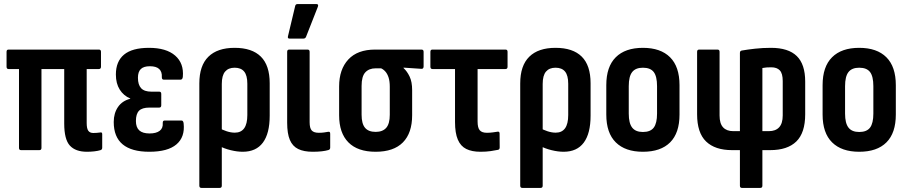

<svg xmlns="http://www.w3.org/2000/svg" viewBox="-20 -735 4445 940"><path d="M405.8 8Q349.7 8 322 -22.3Q294.4 -52.6 294.4 -130.2V-397H183V-10.9Q183 0 172.6 0H83Q73 0 73 -10.9V-397H22Q12.1 -397 12.1 -408.4V-481.4Q12.1 -492.3 22 -492.3H464Q474.4 -492.3 474.4 -481.4V-408.4Q474.4 -397 464 -397H404.4V-132.9Q404.4 -105.9 412.2 -94.9Q420 -83.9 437 -83.9Q445.5 -83.9 453.7 -84.6Q462 -85.4 470.4 -86.4Q480.4 -88.9 480.4 -78.4V-11.8Q480.4 -2.4 472 0.1Q459.1 4 441.6 6Q424.1 8 405.8 8Z M710.9 8Q624.4 8 580.6 -28.2Q536.8 -64.5 536.8 -137.8Q536.8 -180.4 557.5 -210.9Q578.2 -241.4 617.7 -251.4V-252.8Q585.2 -266.3 566.2 -296.3Q547.3 -326.4 547.3 -370Q547.3 -434.4 587.3 -467.6Q627.4 -500.8 709.4 -500.8Q793.9 -500.8 837.5 -462.9Q881 -425 875.1 -358.9Q873.6 -344.9 863.6 -344.9H782.2Q771.8 -344.9 772.3 -357.9Q773.8 -383.6 759.4 -397.1Q745 -410.7 713.8 -410.7Q683.6 -410.7 669.5 -397.1Q655.3 -383.5 655.3 -354.2Q655.3 -320 671 -303.1Q686.7 -286.2 721.5 -286.2H759.6Q769.5 -286.2 769.5 -275.3V-219.7Q769.5 -208.3 759.6 -208.3H711.6Q675.7 -208.3 660.5 -192.7Q645.4 -177 645.4 -142.7Q645.4 -111.9 661.7 -96.7Q678.1 -81.6 712.4 -81.6Q744.6 -81.6 761.7 -94.5Q778.8 -107.4 776.8 -133.1Q776.4 -145 786.3 -145H868.7Q877.6 -145 879.1 -130.1Q886.1 -63.9 843.7 -28Q801.4 8 710.9 8Z M966.3 185Q955.9 185 955.9 174.1V-326.5Q955.9 -413.8 1000.2 -457.3Q1044.4 -500.8 1128.7 -500.8Q1213.8 -500.8 1257.1 -457.8Q1300.4 -414.8 1300.4 -327.5V-168.6Q1300.4 -81.6 1267.1 -36.8Q1233.8 8 1168.5 8Q1141 8 1109.3 0.2Q1077.6 -7.5 1052.5 -21L1051.5 -109.2Q1069.2 -99.1 1089.8 -92.3Q1110.5 -85.5 1129.7 -85.5Q1160 -85.5 1175.5 -107Q1190.9 -128.5 1190.9 -172V-325Q1190.9 -365.6 1175.5 -384.5Q1160 -403.5 1128.7 -403.5Q1098.3 -403.5 1082.1 -384.5Q1065.9 -365.6 1065.9 -324V174.1Q1065.9 185 1055.5 185Z M1510.9 8Q1467.5 8 1439.9 -5.5Q1412.2 -19 1399.1 -50Q1385.9 -81.1 1385.9 -134.2V-481.4Q1385.9 -492.3 1396.3 -492.3H1485.5Q1495.9 -492.3 1495.9 -481.4V-136.6Q1495.9 -107.5 1506.2 -96.2Q1516.5 -84.9 1540.6 -84.9Q1554.2 -84.9 1565.7 -86.4Q1577.2 -87.9 1587.7 -89.9Q1596.6 -91.4 1596.6 -80V-12.3Q1596.6 -2.9 1587.7 -0.4Q1574.3 3.6 1555 5.8Q1535.6 8 1510.9 8ZM1397.7 -546Q1386.9 -546 1389.8 -557.4L1425.1 -705.3Q1426.1 -710.7 1429.3 -713Q1432.5 -715.2 1438 -715.2H1528.6Q1541.4 -715.2 1536 -701.4L1478.2 -554.4Q1474.7 -546 1464.8 -546Z M1819.1 8Q1731.3 8 1685.8 -37.9Q1640.3 -83.8 1640.3 -170.7V-311.6Q1640.3 -395.4 1685.4 -443.9Q1730.4 -492.3 1816.7 -492.3H2043.5Q2053.9 -492.3 2053.9 -481.4V-409.4Q2053.9 -403.9 2051.1 -400.7Q2048.4 -397.5 2043.5 -398L1955.6 -403.9V-401.9Q1973.2 -385.8 1985.5 -360Q1997.8 -334.2 1997.8 -293.5V-170.7Q1997.8 -83.8 1952.6 -37.9Q1907.3 8 1819.1 8ZM1819.1 -89.3Q1853.4 -89.3 1870.9 -109.2Q1888.3 -129.2 1888.3 -173.1V-310.1Q1888.3 -337.3 1882.5 -355.3Q1876.7 -373.2 1867.3 -384Q1858 -394.9 1845.8 -400.5H1819.1Q1786.8 -400.5 1768.5 -380.8Q1750.3 -361.2 1750.3 -314.3V-173.1Q1750.3 -129.2 1767.3 -109.2Q1784.2 -89.3 1819.1 -89.3Z M2332.3 8Q2290.3 8 2262.7 -5.7Q2235 -19.5 2221.4 -51.6Q2207.7 -83.7 2207.7 -137.8V-397H2097.5Q2087.1 -397 2087.1 -408.4V-481.4Q2087.1 -492.3 2097 -492.3H2454.9Q2464.9 -492.3 2464.9 -481.4V-408.4Q2464.9 -397 2454.9 -397H2318.2V-140.1Q2318.2 -109.5 2328.8 -97.2Q2339.3 -84.9 2363.9 -84.9Q2378.4 -84.9 2392.7 -86.9Q2406.9 -88.9 2416.9 -90.4Q2425.9 -91.4 2425.9 -81L2426.4 -13.3Q2426.4 -2.9 2417.9 -1.4Q2403.6 1.6 2382 4.8Q2360.5 8 2332.3 8Z M2537.3 185Q2526.9 185 2526.9 174.1V-326.5Q2526.9 -413.8 2571.2 -457.3Q2615.4 -500.8 2699.7 -500.8Q2784.8 -500.8 2828.1 -457.8Q2871.4 -414.8 2871.4 -327.5V-168.6Q2871.4 -81.6 2838.1 -36.8Q2804.8 8 2739.5 8Q2712 8 2680.3 0.2Q2648.6 -7.5 2623.5 -21L2622.5 -109.2Q2640.2 -99.1 2660.8 -92.3Q2681.5 -85.5 2700.7 -85.5Q2731 -85.5 2746.5 -107Q2761.9 -128.5 2761.9 -172V-325Q2761.9 -365.6 2746.5 -384.5Q2731 -403.5 2699.7 -403.5Q2669.3 -403.5 2653.1 -384.5Q2636.9 -365.6 2636.9 -324V174.1Q2636.9 185 2626.5 185Z M3127.6 8Q3041.4 8 2994.9 -37.9Q2948.3 -83.8 2948.3 -174.2V-318Q2948.3 -408.5 2994.6 -454.6Q3040.8 -500.8 3127.6 -500.8Q3214.3 -500.8 3260.6 -454.6Q3306.8 -408.5 3306.8 -318V-174.2Q3306.8 -83.8 3260.8 -37.9Q3214.8 8 3127.6 8ZM3127.6 -88.8Q3164.5 -88.8 3180.7 -110.3Q3196.8 -131.8 3196.8 -178.7V-313.1Q3196.8 -361 3180.7 -382.2Q3164.5 -403.5 3127.6 -403.5Q3091.7 -403.5 3075 -382.2Q3058.3 -361 3058.3 -313.1V-178.7Q3058.3 -131.8 3075 -110.3Q3091.7 -88.8 3127.6 -88.8Z M3612.4 185Q3602.5 185 3602.5 174.1V0H3564Q3480.7 0 3436.8 -42.4Q3392.9 -84.8 3392.9 -175.6V-481.4Q3392.9 -492.3 3403.3 -492.3H3492.5Q3502.9 -492.3 3502.9 -481.4V-169.7Q3502.9 -130.3 3520.1 -111.6Q3537.4 -92.9 3569.7 -92.9H3602.5V-475.9Q3602.5 -486.8 3613 -487.8Q3639 -492.4 3676.2 -496.6Q3713.5 -500.8 3754.5 -500.8Q3839.7 -500.8 3880.9 -460.5Q3922.1 -420.3 3922.1 -335.6V-175.6Q3922.1 -84.8 3878.7 -42.4Q3835.3 0 3750.5 0H3712.5V174.1Q3712.5 185 3702.1 185ZM3712.5 -92.9H3744.3Q3777.2 -92.9 3794.6 -111.8Q3812.1 -130.8 3812.1 -169.7V-338.2Q3812.1 -375.2 3797.9 -390.4Q3783.8 -405.5 3756 -405.5Q3743.8 -405.5 3733 -404.8Q3722.1 -404 3712.5 -402Z M4186.6 8Q4100.4 8 4053.9 -37.9Q4007.3 -83.8 4007.3 -174.2V-318Q4007.3 -408.5 4053.6 -454.6Q4099.8 -500.8 4186.6 -500.8Q4273.3 -500.8 4319.6 -454.6Q4365.8 -408.5 4365.8 -318V-174.2Q4365.8 -83.8 4319.8 -37.9Q4273.8 8 4186.6 8ZM4186.6 -88.8Q4223.5 -88.8 4239.7 -110.3Q4255.8 -131.8 4255.8 -178.7V-313.1Q4255.8 -361 4239.7 -382.2Q4223.5 -403.5 4186.6 -403.5Q4150.7 -403.5 4134 -382.2Q4117.3 -361 4117.3 -313.1V-178.7Q4117.3 -131.8 4134 -110.3Q4150.7 -88.8 4186.6 -88.8Z"/></svg>

Font: Sofia Sans Condensed
Style: Regular
Weight: 400
Designer: Botio Nikoltchev, Ani Petrova
Foundry: lettersoup
Version: Version 4.100